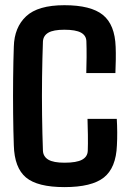

<svg xmlns="http://www.w3.org/2000/svg" viewBox="-20 -726 506 753"><path d="M232.9 7.8Q127 7.8 81.8 -30Q36.6 -67.9 34.2 -155.8Q32.2 -210.4 31.5 -279.8Q30.8 -349.1 31.5 -418.5Q32.2 -487.8 34.2 -543Q36.1 -618.7 82.5 -662.1Q128.9 -705.6 232.4 -705.6Q336.4 -705.6 383.5 -667.5Q430.7 -629.4 433.6 -542Q434.6 -520 434.1 -491Q433.6 -461.9 432.6 -439.5H318.4Q319.3 -465.3 319.6 -501.7Q319.8 -538.1 318.8 -563.5Q318.4 -586.4 297.9 -597.9Q277.3 -609.4 232.4 -609.4Q189.5 -609.4 169.7 -597.9Q149.9 -586.4 148.4 -563.5Q146 -498 145 -423.6Q144 -349.1 145 -274.4Q146 -199.7 148.4 -134.3Q149.9 -111.3 169.9 -99.6Q189.9 -87.9 232.9 -87.9Q280.3 -87.9 301.8 -99.6Q323.2 -111.3 324.2 -134.3Q325.2 -160.2 324.7 -197Q324.2 -233.9 323.2 -259.8H438Q439.5 -235.8 439.7 -208Q439.9 -180.2 438.5 -155.8Q435.1 -67.9 387.5 -30Q339.8 7.8 232.9 7.8Z"/></svg>

Font: Agdasima
Style: Bold
Weight: 700
Width: 3
Designer: The DocRepair Project, Patric King
Foundry: Google
Version: Version 2.002